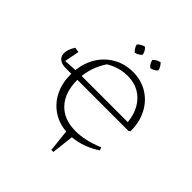

<svg xmlns="http://www.w3.org/2000/svg" viewBox="-217 -838 1139 1139"><g transform="rotate(45 352.5 -268.0)"><path d="M351 -681Q371 -662 375 -637Q368 -628 355.5 -621Q343 -614 332 -613Q324 -621 316.5 -632Q309 -643 307 -656Q316 -665 327 -671.5Q338 -678 351 -681ZM482 -681Q491 -672 498 -660Q505 -648 506 -637Q498 -627 485 -620.5Q472 -614 463 -613Q443 -628 437 -656Q456 -676 482 -681ZM110 -258Q74 -258 56 -273Q38 -288 38 -314Q38 -346 63 -384L94 -379L76 -286L157 -291Q165 -360 198.5 -412.5Q232 -465 286 -495Q340 -525 407 -525Q476 -525 530 -492Q584 -459 614.5 -400.5Q645 -342 645 -266L635 -258H206Q206 -153 260.5 -94Q315 -35 413 -35Q495 -35 589 -75L597 -57Q559 -31 514.5 -14.5Q470 2 424 6L408 145H391L376 6Q310 0 260 -34Q210 -68 182.5 -124.5Q155 -181 155 -254V-258ZM402 -486Q329 -486 265 -447Q217 -376 208 -292H595Q590 -349 565 -393Q540 -437 498.5 -461.5Q457 -486 402 -486Z"/></g></svg>

Font: Piazzolla SC ExtraLight
Style: Regular
Weight: 200
Designer: Juan Pablo del Peral
Foundry: Huerta Tipografica
Version: Version 1.330